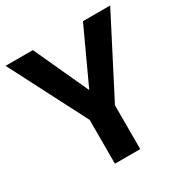

<svg xmlns="http://www.w3.org/2000/svg" viewBox="-164 -845 945 979"><g transform="rotate(-30 309.0 -355.5)"><path d="M308.6 -390.6 456.5 -710.9H616.7L383.3 -257.8V0H234.4V-257.8L1 -710.9H161.6Z"/></g></svg>

Font: TypoPRO Roboto
Style: Bold
Weight: 700
Designer: Google
Version: Version 2.136; 2016